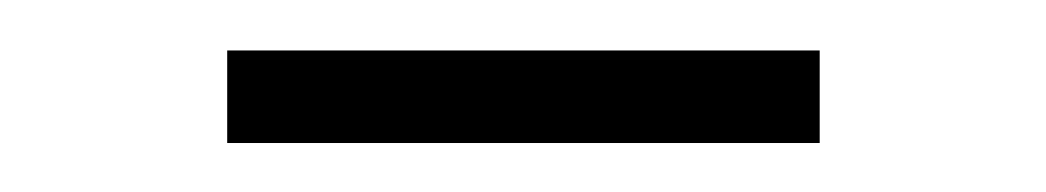

<svg xmlns="http://www.w3.org/2000/svg" viewBox="-20 -707 425 78"><path d="M313 -686.5H72.3V-648.9H313Z"/></svg>

Font: Raveo Display Display ExLight
Style: Regular
Weight: 200
Designer: Jakub Foglar, Rasmus Andersson (Inter)
Foundry: Jakubfoglar.com
Version: Version 1.100;Glyphs 3.2.3 (3260)